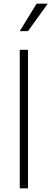

<svg xmlns="http://www.w3.org/2000/svg" viewBox="-20 -1029 281 1049"><path d="M88 0H133V-757H88ZM88 -859H133L241 -1009H180Z"/></svg>

Font: Mluvka ExtraLight
Style: Regular
Weight: 200
Designer: Modified by Jiří Krblich, Original typeface by Gumpita Rahayu
Foundry: Gumpita Rahayu & Jiří Krblich
Version: Version 2.000;Glyphs 3.1.1 (3134)